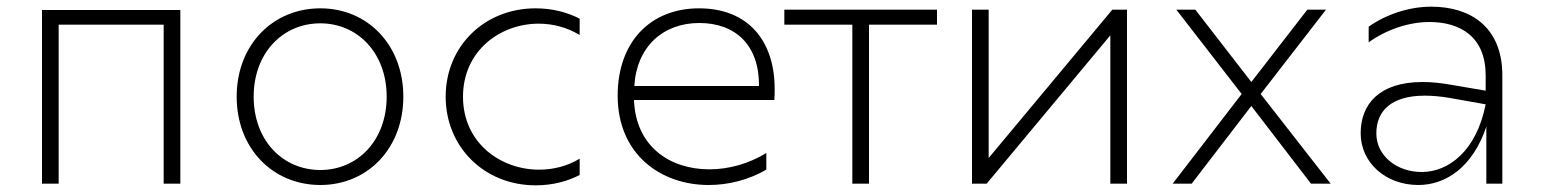

<svg xmlns="http://www.w3.org/2000/svg" viewBox="-20 -551 4626 576"><path d="M106 0H156V-477H471V0H521V-521H106Z M941 4C1083 4 1190 -106 1190 -261C1190 -416 1083 -526 941 -526C798 -526 690 -416 690 -261C690 -106 798 4 941 4ZM941 -41C828 -41 741 -130 741 -261C741 -392 828 -481 941 -481C1053 -481 1140 -392 1140 -261C1140 -130 1053 -41 941 -41Z M1587 5C1638 5 1682 -7 1719 -26V-75C1681 -52 1639 -42 1597 -42C1482 -42 1369 -122 1369 -261C1369 -399 1481 -480 1596 -480C1639 -480 1681 -469 1719 -446V-495C1682 -514 1637 -526 1587 -526C1433 -526 1317 -412 1317 -261C1317 -110 1433 5 1587 5Z M2106 4C2165 4 2225 -11 2279 -42V-92C2225 -59 2165 -43 2108 -43C1989 -43 1887 -112 1882 -251H2303C2304 -262 2304 -273 2304 -284C2304 -427 2226 -526 2077 -526C1932 -526 1833 -426 1833 -264C1833 -88 1962 4 2106 4ZM2257 -293H1883C1890 -411 1969 -482 2078 -482C2187 -482 2258 -415 2257 -293Z M2537 0H2587V-477H2791V-522H2333V-477H2537Z M2896 0H2940L3311 -445V0H3361V-522H3317L2946 -77V-522H2896Z M3498 0H3555L3734 -233L3913 0H3972L3762 -269L3958 -522H3902L3734 -305L3566 -522H3509L3705 -269Z M4439 0H4487V-325C4487 -472 4389 -531 4274 -531C4209 -531 4140 -509 4086 -471V-424C4140 -463 4208 -485 4268 -485C4363 -485 4437 -439 4437 -325V-279L4337 -296C4304 -302 4275 -305 4248 -305C4116 -305 4062 -237 4062 -151C4062 -64 4136 4 4235 4C4317 4 4398 -49 4439 -171ZM4109 -151C4109 -219 4155 -264 4254 -264C4276 -264 4302 -262 4330 -257L4437 -238C4409 -97 4325 -35 4245 -35C4171 -35 4109 -83 4109 -151Z"/></svg>

Font: Chess Sans Light
Style: Regular
Weight: 300
Designer: Wolf Bōese
Foundry: Wolf Bōese
Version: Version 7.223;Glyphs 3.3 (3306)